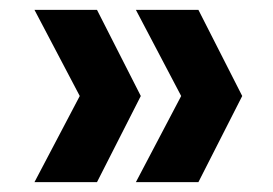

<svg xmlns="http://www.w3.org/2000/svg" viewBox="-20 -490 554 390"><path d="M177 -120H50L142 -295L50 -470H177L266 -295ZM383 -120H256L348 -295L256 -470H383L472 -295Z"/></svg>

Font: DM Sans 36pt
Style: Bold
Weight: 700
Version: Version 4.004;gftools[0.9.30]